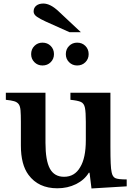

<svg xmlns="http://www.w3.org/2000/svg" viewBox="-20 -1054 749 1085"><path d="M465 -262V-366Q465 -420 460 -445Q455 -470 437 -478Q419 -486 378 -490V-530H604V-227Q604 -166 605.5 -131.5Q607 -97 611 -80Q616 -55 631.5 -47.5Q647 -40 696 -40V-1L497 11L486 -78H482Q457 -37 409.5 -13.5Q362 10 304 10Q197 10 141 -66Q98 -124 98 -231V-366Q98 -407 96 -430.5Q94 -454 85.5 -465.5Q77 -477 60 -482Q43 -487 13 -490V-530H237V-247Q237 -147 262 -101Q287 -55 342 -55Q402 -55 433 -109Q465 -161 465 -262ZM156 -748Q156 -776 174.5 -794.5Q193 -813 220 -813Q248 -813 266.5 -794.5Q285 -776 285 -748Q285 -721 266.5 -702.5Q248 -684 220 -684Q193 -684 174.5 -702.5Q156 -721 156 -748ZM352 -748Q352 -776 370.5 -794.5Q389 -813 416 -813Q444 -813 462.5 -794.5Q481 -776 481 -748Q481 -721 462.5 -702.5Q444 -684 416 -684Q389 -684 370.5 -702.5Q352 -721 352 -748ZM437 -872H373L239 -932Q208 -946 189 -959Q170 -972 170 -989Q170 -1010 185 -1022Q200 -1034 225 -1034Q264 -1034 310 -991Z"/></svg>

Font: Libre Baskerville
Style: Bold
Weight: 700
Designer: Pablo Impallari, Rodrigo Fuenzalida
Foundry: Pablo Impallari, Rodrigo Fuenzalida
Version: Version 1.051; ttfautohint (v1.8.4.7-5d5b)